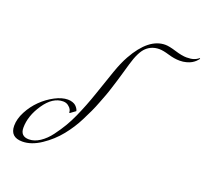

<svg xmlns="http://www.w3.org/2000/svg" viewBox="-185 -1368 1700 1603"><g transform="rotate(20 664.5 -566.0)"><path d="M754 -941Q871 -1150 1018 -1150Q1052 -1150 1115 -1130.5Q1178 -1111 1219 -1111Q1258 -1111 1282 -1119.5Q1306 -1128 1315 -1136Q1324 -1144 1326 -1144Q1329 -1144 1329 -1139Q1329 -1138 1324 -1131Q1319 -1124 1306.5 -1112.5Q1294 -1101 1277 -1091Q1260 -1081 1232.5 -1073.5Q1205 -1066 1174 -1066Q1126 -1066 1071.5 -1082.5Q1017 -1099 983 -1099Q916 -1099 869.5 -1055.5Q823 -1012 789 -893Q783 -873 765.5 -811.5Q748 -750 741.5 -730Q735 -710 719.5 -660Q704 -610 693 -582Q682 -554 665 -509Q648 -464 628.5 -422Q609 -380 585 -333Q543 -249 481.5 -172.5Q420 -96 335 -39Q250 18 170 18Q62 18 62 -84Q62 -145 96.5 -210.5Q131 -276 182.5 -326.5Q234 -377 296 -409.5Q358 -442 410 -442Q433 -442 451.5 -435.5Q470 -429 480 -420Q490 -411 497 -400.5Q504 -390 506 -383.5Q508 -377 508 -375Q508 -374 486 -359Q483 -357 477 -352.5Q471 -348 466.5 -344.5Q462 -341 460 -341Q456 -341 456 -351Q456 -359 449.5 -372Q443 -385 424 -399.5Q405 -414 378 -414Q286 -414 213 -307Q140 -200 140 -94Q140 -18 216 -18Q264 -18 312.5 -50Q361 -82 401 -136Q441 -190 470 -239Q499 -288 523 -342Q571 -448 612.5 -570Q654 -692 686.5 -785.5Q719 -879 754 -941Z"/></g></svg>

Font: Miama Nueva
Style: Medium
Weight: 400
Italic angle: -28°
Version: Version 1.0